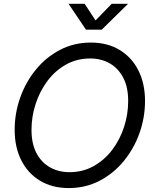

<svg xmlns="http://www.w3.org/2000/svg" viewBox="-20 -959 790 991"><path d="M335 11.7Q249.5 11.7 186.8 -26.1Q124 -64 89.8 -131.8Q55.7 -199.7 55.7 -288.6Q55.7 -374.5 84.2 -455.1Q112.8 -535.6 165.3 -599.9Q217.8 -664.1 290 -701.7Q362.3 -739.3 449.2 -739.3Q534.7 -739.3 597.4 -701.2Q660.2 -663.1 694.3 -595.5Q728.5 -527.8 728.5 -438Q728.5 -351.6 699.7 -271.2Q670.9 -190.9 618.2 -127Q565.4 -63 493.4 -25.6Q421.4 11.7 335 11.7ZM338.4 -70.3Q406.7 -70.3 462.6 -101.3Q518.6 -132.3 558.6 -184.8Q598.6 -237.3 620.1 -303Q641.6 -368.7 641.6 -438Q641.6 -509.3 616 -558.1Q590.3 -606.9 546.1 -632.1Q502 -657.2 445.8 -657.2Q377 -657.2 321 -626Q265.1 -594.7 225.3 -541.7Q185.5 -488.8 164.1 -423.1Q142.6 -357.4 142.6 -288.6Q142.6 -217.8 168 -169.2Q193.4 -120.6 237.8 -95.5Q282.2 -70.3 338.4 -70.3ZM417 -939.5 473.1 -853.5 556.6 -939.5H640.6V-939L504.9 -805.7H423.8L334 -939V-939.5Z"/></svg>

Font: Inter Display
Style: Italic
Weight: 400
Italic angle: -9.39999°
Designer: Rasmus Andersson
Foundry: rsms
Version: Version 4.000;git-a52131595